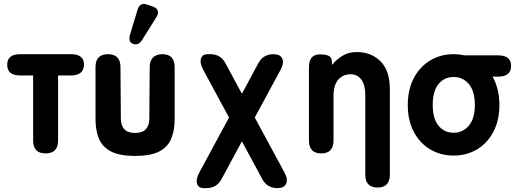

<svg xmlns="http://www.w3.org/2000/svg" viewBox="-20 -787 2642 985"><path d="M214 0Q150 0 150 -66V-400H82Q17 -400 17 -455Q17 -509 83 -509H345Q411 -509 411 -455Q409 -400 345 -400H278V-66Q278 0 214 0Z M673 13Q595 13 550.5 -9.5Q506 -32 488 -74.5Q470 -117 470 -177V-443Q470 -509 534 -509Q598 -509 598 -443L600 -177Q600 -145 617 -125Q634 -105 673 -105Q712 -105 729 -125Q746 -145 746 -177L748 -443Q748 -475 765 -492Q782 -509 813 -509Q876 -509 876 -443V-177Q876 -117 858 -74.5Q840 -32 796 -9.5Q752 13 673 13ZM709 -582Q690 -552 663 -562Q636 -571 647 -609L686 -738Q698 -777 737 -763L765 -753Q785 -746 789.5 -731.5Q794 -717 783 -700Z M1403 178Q1350 178 1325 131L1221 -62L1117 131Q1092 178 1039 178H1026Q998 178 991 155.5Q984 133 1002 99L1155 -184L1022 -430Q1004 -464 1011 -486.5Q1018 -509 1046 -509H1059Q1112 -509 1137 -462L1221 -306L1305 -462Q1330 -509 1383 -509Q1418 -509 1428 -486.5Q1438 -464 1420 -430L1287 -184L1440 99Q1458 133 1448 155.5Q1438 178 1403 178Z M1628 0Q1565 0 1565 -66V-442Q1565 -508 1621 -508Q1678 -508 1681 -481L1684 -454Q1704 -480 1735.5 -500Q1767 -520 1810 -520Q1885 -520 1932.5 -472Q1980 -424 1980 -330V109Q1980 175 1917 175Q1854 175 1854 109V-299Q1854 -352 1833.5 -379Q1813 -406 1778 -406Q1740 -406 1715.5 -378.5Q1691 -351 1691 -292V-66Q1691 0 1628 0Z M2307 11Q2240 11 2186.5 -21Q2133 -53 2102.5 -111.5Q2072 -170 2072 -248Q2072 -327 2102.5 -385.5Q2133 -444 2186.5 -476.5Q2240 -509 2307 -509Q2336 -509 2362 -503H2536Q2602 -503 2602 -449Q2602 -394 2536 -394H2507Q2524 -364 2533 -327Q2542 -290 2542 -248Q2542 -170 2511.5 -111.5Q2481 -53 2428 -21Q2375 11 2307 11ZM2307 -106Q2355 -106 2385.5 -142.5Q2416 -179 2416 -248Q2416 -319 2385.5 -355.5Q2355 -392 2307 -392Q2259 -392 2229.5 -355.5Q2200 -319 2200 -248Q2200 -179 2229.5 -142.5Q2259 -106 2307 -106Z"/></svg>

Font: Zen Maru Gothic Black
Style: Regular
Weight: 900
Designer: Yoshimichi Ohira
Foundry: Positype
Version: Version 1.001